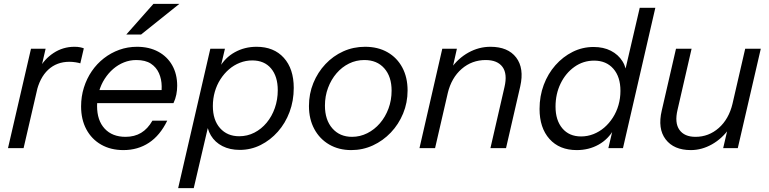

<svg xmlns="http://www.w3.org/2000/svg" viewBox="-20 -760 3944 985"><path d="M21 0 139 -510H214L184 -380H189L101 0ZM166 -283 180 -405Q206 -456 254.5 -488Q303 -520 362 -520Q379 -520 391 -517.5Q403 -515 410 -512L392 -435Q384 -438 367.5 -440.5Q351 -443 336 -443Q271 -443 227 -402Q183 -361 166 -283Z M613 10Q548 10 499 -18Q450 -46 423 -96.5Q396 -147 396 -214Q396 -265 410.5 -311Q425 -357 451 -395Q477 -433 513 -461Q549 -489 592 -504.5Q635 -520 683 -520Q745 -520 791.5 -495Q838 -470 863.5 -425Q889 -380 889 -320Q889 -297 884.5 -274.5Q880 -252 870 -231H457L472 -298H835L801 -244Q810 -281 809.5 -317.5Q809 -354 795.5 -384.5Q782 -415 754 -433.5Q726 -452 679 -452Q646 -452 616 -440Q586 -428 561 -406.5Q536 -385 517 -355.5Q498 -326 488 -290.5Q478 -255 478 -216Q478 -142 517 -100Q556 -58 624 -58Q670 -58 704 -78.5Q738 -99 762 -141H838Q801 -65 744 -27.5Q687 10 613 10ZM704 -583H628L767 -740H900Z M1210 9Q1159 9 1121 -10.5Q1083 -30 1062 -65Q1041 -100 1040 -145L1056 -146L974 205H894L1059 -510H1134L1110 -408L1105 -412Q1134 -464 1184.5 -492Q1235 -520 1296 -520Q1385 -520 1436 -463.5Q1487 -407 1487 -309Q1487 -243 1465.5 -185.5Q1444 -128 1405.5 -84.5Q1367 -41 1317 -16Q1267 9 1210 9ZM1207 -61Q1249 -61 1285 -79.5Q1321 -98 1348 -130.5Q1375 -163 1390 -206Q1405 -249 1405 -297Q1405 -368 1370.5 -409Q1336 -450 1274 -450Q1241 -450 1210.5 -438Q1180 -426 1155 -404.5Q1130 -383 1111 -353.5Q1092 -324 1082 -289Q1072 -254 1072 -216Q1072 -144 1109 -102.5Q1146 -61 1207 -61Z M1782 10Q1718 10 1669 -18.5Q1620 -47 1592.5 -98Q1565 -149 1565 -216Q1565 -279 1587.5 -334Q1610 -389 1649.5 -431Q1689 -473 1741 -496.5Q1793 -520 1853 -520Q1919 -520 1968 -492Q2017 -464 2044 -413.5Q2071 -363 2071 -296Q2071 -233 2048 -177.5Q2025 -122 1985 -80Q1945 -38 1893 -14Q1841 10 1782 10ZM1786 -58Q1827 -58 1864 -76.5Q1901 -95 1929 -127.5Q1957 -160 1973 -203Q1989 -246 1989 -295Q1989 -367 1951.5 -409.5Q1914 -452 1849 -452Q1807 -452 1770.5 -434Q1734 -416 1706.5 -384Q1679 -352 1663 -309.5Q1647 -267 1647 -218Q1647 -145 1685 -101.5Q1723 -58 1786 -58Z M2132 0 2249 -510H2324L2297 -390H2302L2212 0ZM2496 0 2568 -313Q2584 -381 2558 -416.5Q2532 -452 2472 -452Q2401 -452 2348.5 -406.5Q2296 -361 2277 -282L2292 -407Q2330 -461 2383.5 -490.5Q2437 -520 2496 -520Q2586 -520 2628 -465Q2670 -410 2649 -317L2576 0Z M3101 0 3125 -102 3130 -98Q3101 -46 3051 -18Q3001 10 2939 10Q2850 10 2799 -47Q2748 -104 2748 -201Q2748 -267 2769.5 -324.5Q2791 -382 2829.5 -425.5Q2868 -469 2918 -494Q2968 -519 3025 -519Q3076 -519 3114 -499.5Q3152 -480 3173.5 -445.5Q3195 -411 3195 -365L3179 -364L3262 -720H3342L3176 0ZM2961 -60Q2994 -60 3024.5 -72Q3055 -84 3080 -105.5Q3105 -127 3124 -156.5Q3143 -186 3153 -221Q3163 -256 3163 -294Q3163 -366 3126.5 -407.5Q3090 -449 3028 -449Q2972 -449 2927 -417Q2882 -385 2856 -331.5Q2830 -278 2830 -213Q2830 -143 2865 -101.5Q2900 -60 2961 -60Z M3524 10Q3437 10 3395 -45Q3353 -100 3375 -193L3448 -510H3528L3456 -197Q3440 -130 3465.5 -94Q3491 -58 3548 -58Q3616 -58 3667.5 -103.5Q3719 -149 3738 -228L3723 -103Q3685 -49 3632.5 -19.5Q3580 10 3524 10ZM3690 0 3718 -120H3713L3803 -510H3883L3765 0Z"/></svg>

Font: Instrument Sans
Style: Italic
Weight: 400
Italic angle: -13°
Designer: Rodrigo Fuenzalida
Foundry: fragTYPE
Version: Version 1.000;gftools[0.9.28]